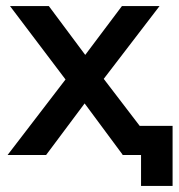

<svg xmlns="http://www.w3.org/2000/svg" viewBox="-20 -511 589 633"><path d="M385 0 259 -170 132 0H5L196 -249L13 -491H141L261 -330L382 -491H506L322 -251L514 0ZM549 -96V102H445V0H384V-96Z"/></svg>

Font: Montserrat Ace
Style: Bold
Weight: 600
Designer: Julieta Ulanovsky
Foundry: Julieta Ulanovsky
Version: Version 1